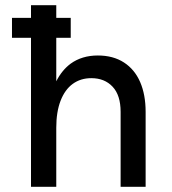

<svg xmlns="http://www.w3.org/2000/svg" viewBox="-20 -717 662 737"><path d="M196 -226.5V0H99V-697H196V-405Q217.5 -447.5 251 -472.5Q294.5 -504 355.5 -504Q414.5 -504 455.8 -477.2Q497 -450.5 518 -402Q539 -353.5 539 -287.5V0H443V-287.5Q443 -351.5 412.2 -384.2Q381.5 -417 330.5 -417Q289.5 -417 259.2 -395Q229 -373 212.5 -330.2Q196 -287.5 196 -226.5ZM26 -572V-648.5H251.5V-572Z"/></svg>

Font: Betinya Sans Medium
Style: Regular
Weight: 500
Designer: Jonathan Pinhorn
Version: Version 2.001;December 9, 2019;FontCreator 12.0.0.2547 64-bi